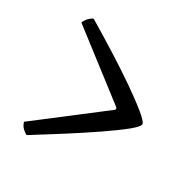

<svg xmlns="http://www.w3.org/2000/svg" viewBox="-114 -604 635 653"><g transform="rotate(30 203.0 -277.5)"><path d="M73 -49Q65 -53 56 -61.5Q47 -70 43 -84L292 -275V-282L43 -474Q49 -487 57 -495Q65 -503 73 -506Q125 -475 181.5 -439.5Q238 -404 286.5 -370.5Q335 -337 365.5 -312Q396 -287 396 -278Q396 -268 365.5 -243.5Q335 -219 286.5 -186Q238 -153 181.5 -117Q125 -81 73 -49Z"/></g></svg>

Font: Texturina
Style: Regular
Weight: 400
Designer: Guillermo Torres Carreño
Foundry: Omnibus-Type
Version: Version 1.002; ttfautohint (v1.8.3)